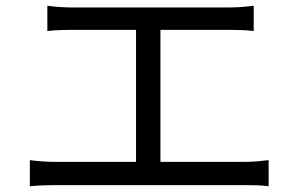

<svg xmlns="http://www.w3.org/2000/svg" viewBox="-20 -689 1040 669"><path d="M84 -131V-40C115 -43 145 -44 172 -44H833C853 -44 889 -44 916 -40V-131C890 -128 863 -125 833 -125H539V-585H779C807 -585 839 -584 864 -581V-669C840 -666 809 -663 779 -663H229C209 -663 171 -665 145 -669V-581C170 -584 210 -585 229 -585H454V-125H172C145 -125 114 -127 84 -131Z"/></svg>

Font: ChiuKong Gothic CL
Style: Regular
Weight: 400
Designer: Ryoko NISHIZUKA 西塚涼子 (kana, bopomofo & ideographs); Paul D. Hunt (Latin, Greek & Cyrillic); Sandoll Communications 산돌커뮤니
Foundry: Adobe
Version: Version 1.300